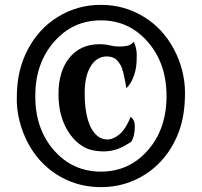

<svg xmlns="http://www.w3.org/2000/svg" viewBox="-20 -767 829 787"><path d="M217.8 -698.2Q297.4 -747.1 393.6 -747.1Q489.7 -747.1 569.3 -698.2Q647 -650.9 692.4 -566.4Q738.3 -479.5 738.3 -385.7Q738.3 -292 711.9 -223.6Q685.5 -155.3 639.2 -105.5Q592.8 -55.7 529.8 -27.8Q466.8 0 393.6 0Q320.3 0 257.3 -27.8Q194.3 -55.7 147.9 -105.5Q101.6 -155.3 75.2 -223.6Q48.8 -292 48.8 -359.6Q48.8 -427.2 60.8 -475.8Q72.8 -524.4 95 -566.2Q117.2 -607.9 148.2 -641.4Q179.2 -674.8 217.8 -698.2ZM124.5 -373Q124.5 -237.8 201.7 -150.4Q278.3 -63.5 393.6 -63.5Q508.8 -63.5 585.4 -150.4Q662.6 -237.8 662.6 -373Q662.6 -507.8 585.4 -595.7Q508.8 -683.6 393.6 -683.6Q278.3 -683.6 201.7 -595.7Q124.5 -507.8 124.5 -373ZM528.3 -595.7Q540.5 -570.3 540.5 -540.8Q540.5 -511.2 538.1 -494.1Q535.6 -477.1 530.3 -460.9Q519 -425.8 498 -405.3Q486.3 -479 474.4 -499.8Q462.4 -520.5 449.5 -528.1Q436.5 -535.6 416.7 -535.6Q397 -535.6 380.1 -525.1Q363.3 -514.6 351.6 -495.1Q327.1 -455.1 327.1 -385.7Q327.1 -255.9 377.9 -210.9Q395.5 -195.3 419.9 -195.3Q444.3 -195.3 470 -216.8Q495.6 -238.3 515.6 -288.1Q532.7 -274.9 532.7 -250Q532.7 -208 517.6 -185.5L498 -173.8Q454.6 -146.5 405 -146.5Q355.5 -146.5 323 -165Q290.5 -183.6 267.6 -215.8Q219.7 -282.2 219.7 -380.9Q219.7 -474.1 263.7 -529.3Q309.6 -585.9 388.2 -585.9Q410.6 -585.9 429.9 -581.1Q449.2 -576.2 468 -576.2Q486.8 -576.2 501.7 -579.3Q516.6 -582.5 528.3 -595.7Z"/></svg>

Font: Amarante
Style: Regular
Weight: 400
Designer: Karolina Lach
Foundry: Sorkin Type Co.
Version: Version 1.001